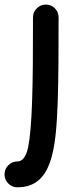

<svg xmlns="http://www.w3.org/2000/svg" viewBox="-82 -549 329 827"><path d="M115.2 -529.3C100.1 -529.3 87.4 -523.9 76.7 -513.2C65.4 -502.4 60.1 -489.3 60.1 -474.1C60.1 -324.2 59.6 -205.6 56.2 -112.3C53.2 -20.5 47.4 45.4 39.1 85.9C30.3 126.5 14.6 146.5 -7.3 146.5C-22.5 146.5 -35.2 151.9 -46.4 163.1C-57.1 173.8 -62.5 187 -62.5 202.1C-62.5 217.3 -57.1 230 -46.4 241.2C-35.2 252.4 -22.5 257.8 -7.3 257.8C141.6 257.8 158.7 98.1 166.5 -107.4C169.9 -203.6 170.4 -324.2 170.4 -474.1C170.4 -504.9 146 -529.3 115.2 -529.3Z"/></svg>

Font: Mikhak SemiBold
Style: Regular
Weight: 600
Designer: Amin Abedi
Version: Version 3.2